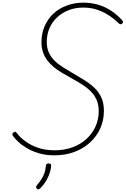

<svg xmlns="http://www.w3.org/2000/svg" viewBox="-20 -1150 946 1445"><path d="M389 19Q325 19 273 3.5Q221 -12 181.5 -35.5Q142 -59 116 -84Q90 -109 77 -128Q73 -135 73 -140.5Q73 -146 82 -153Q91 -161 96.5 -158Q102 -155 107 -148Q133 -114 174 -84.5Q215 -55 269 -37Q323 -19 391 -19Q465 -19 526 -41.5Q587 -64 631 -104.5Q675 -145 699 -198.5Q723 -252 723 -313Q723 -363 706.5 -399.5Q690 -436 661 -464.5Q632 -493 592.5 -517.5Q553 -542 506 -568Q475 -585 443.5 -604Q412 -623 384.5 -645.5Q357 -668 336.5 -695Q316 -722 304 -756Q292 -790 292 -833Q292 -897 315.5 -952Q339 -1007 381 -1046.5Q423 -1086 481.5 -1108Q540 -1130 607 -1130Q667 -1130 720.5 -1114Q774 -1098 819 -1067.5Q864 -1037 900 -997Q907 -988 906 -983Q905 -978 899 -972Q892 -966 885.5 -967.5Q879 -969 873 -975Q835 -1012 793.5 -1038Q752 -1064 706 -1078.5Q660 -1093 606 -1093Q547 -1093 497 -1073.5Q447 -1054 409.5 -1019Q372 -984 352 -937Q332 -890 332 -834Q332 -789 347.5 -755Q363 -721 390 -694Q417 -667 453 -644.5Q489 -622 530 -598Q572 -574 613 -548.5Q654 -523 688 -491.5Q722 -460 742 -417.5Q762 -375 762 -316Q762 -245 735 -184.5Q708 -124 658 -78Q608 -32 540 -6.5Q472 19 389 19ZM258 270Q252 264 251.5 258.5Q251 253 256 246Q276 223 290.5 200.5Q305 178 314 153.5Q323 129 325 99Q326 88 331.5 84Q337 80 346 80Q356 80 360.5 84Q365 88 365 96Q365 111 358 138.5Q351 166 333.5 199.5Q316 233 283 267Q278 272 271 274.5Q264 277 258 270Z"/></svg>

Font: Playwrite CU Thin
Style: Regular
Weight: 250
Designer: Veronika Burian, José Scaglione
Foundry: TypeTogether
Version: Version 1.002